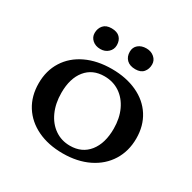

<svg xmlns="http://www.w3.org/2000/svg" viewBox="-156 -848 1013 1013"><g transform="rotate(30 351.0 -341.5)"><path d="M55 -249Q55 -326 92 -384.5Q129 -443 196.5 -475Q264 -507 353 -507Q440 -507 507 -476Q574 -445 610.5 -387.5Q647 -330 647 -253Q647 -176 610 -116.5Q573 -57 505.5 -24Q438 9 349 9Q261 9 194.5 -23Q128 -55 91.5 -113Q55 -171 55 -249ZM518 -238Q518 -302 495 -351Q472 -400 431.5 -427Q391 -454 338 -454Q266 -454 225 -403.5Q184 -353 184 -265Q184 -201 206.5 -151Q229 -101 269.5 -73Q310 -45 362 -45Q435 -45 476.5 -97Q518 -149 518 -238ZM178 -626Q178 -654 194.5 -673Q211 -692 244 -692Q278 -692 295 -674.5Q312 -657 312 -628Q312 -602 293 -584.5Q274 -567 246 -567Q216 -567 197 -584Q178 -601 178 -626ZM388 -633Q388 -660 407 -676Q426 -692 456 -692Q485 -692 504.5 -675Q524 -658 524 -633Q524 -605 508 -586Q492 -567 459 -567Q425 -567 406.5 -585Q388 -603 388 -633Z"/></g></svg>

Font: Vollkorn SC SemiBold
Style: Regular
Weight: 600
Designer: Friedrich Althausen
Foundry: Friedrich Althausen
Version: Version 4.015